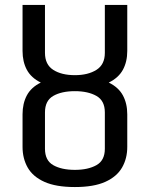

<svg xmlns="http://www.w3.org/2000/svg" viewBox="-20 -755 613 786"><path d="M286.6 10.7Q209 10.7 161.9 -10.5Q114.7 -31.7 93.5 -68.8Q72.3 -106 72.3 -153.8V-287.1Q72.3 -331.1 89.8 -364.3Q107.4 -397.5 147 -417Q107.4 -436.5 89.8 -469.5Q72.3 -502.4 72.3 -546.4V-734.9H164.1V-538.6Q164.1 -490.7 198 -469Q231.9 -447.3 286.6 -447.3Q340.3 -447.3 374.8 -469Q409.2 -490.7 409.2 -538.6V-734.9H501V-546.4Q501 -502.4 483.2 -469.5Q465.3 -436.5 425.3 -417Q465.3 -397.5 483.2 -364.3Q501 -331.1 501 -287.1V-153.8Q501 -106 479.5 -68.8Q458 -31.7 410.9 -10.5Q363.8 10.7 286.6 10.7ZM286.6 -59.6Q340.3 -59.6 374.8 -78.9Q409.2 -98.1 409.2 -146V-294.9Q409.2 -342.8 374.8 -362.3Q340.3 -381.8 286.6 -381.8Q231.9 -381.8 198 -362.3Q164.1 -342.8 164.1 -294.9V-146Q164.1 -98.1 198 -78.9Q231.9 -59.6 286.6 -59.6Z"/></svg>

Font: Monda
Style: Regular
Weight: 400
Designer: Vernon Adams
Foundry: Vernon Adams
Version: Version 2.100; ttfautohint (v1.8.3)